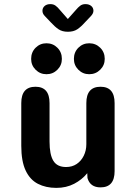

<svg xmlns="http://www.w3.org/2000/svg" viewBox="-20 -903 659 934"><path d="M152.5 -481Q221 -481 221 -401.5V-214.5Q221 -151 239.5 -120.8Q258 -90.5 301.5 -90.5Q331 -90.5 353 -105.2Q375 -120 387.5 -145.5Q400 -171 400 -201.5V-401.5Q400 -481 469 -481Q537.5 -481 537.5 -401.5V-70.5Q537.5 8.5 469 8.5Q418.5 8.5 405.5 -37L404.5 -60.5Q379 -29 340.8 -9Q302.5 11 254 11Q203 11 164.5 -8.8Q126 -28.5 104.8 -73.5Q83.5 -118.5 83.5 -194V-401.5Q83.5 -481 152.5 -481ZM206 -542Q175 -542 153.2 -563.8Q131.5 -585.5 131.5 -616.5Q131.5 -649 153.2 -670.8Q175 -692.5 206 -692.5Q237.5 -692.5 259.2 -670.8Q281 -649 281 -616.5Q281 -585.5 259.2 -563.8Q237.5 -542 206 -542ZM414 -542Q383 -542 361.2 -563.8Q339.5 -585.5 339.5 -616.5Q339.5 -649 361.2 -670.8Q383 -692.5 414 -692.5Q445.5 -692.5 467.5 -670.8Q489.5 -649 489.5 -616.5Q489.5 -585.5 467.5 -563.8Q445.5 -542 414 -542ZM422.5 -825 394 -795Q373.5 -772 355.5 -760.2Q337.5 -748.5 310 -748.5Q283 -748.5 265 -760.5Q247 -772.5 226.5 -795L198 -825Q186.5 -836.5 186.5 -850.5Q186.5 -864.5 197 -873.8Q207.5 -883 225 -883Q240 -883 250.2 -875.5Q260.5 -868 270.5 -855.5L310 -810.5L350 -855.5Q359.5 -867 370 -875Q380.5 -883 395.5 -883Q413 -883 423.8 -874Q434.5 -865 434.5 -850.5Q434.5 -838 422.5 -825Z"/></svg>

Font: Sono ExtraLight Monospace SemiBold
Style: Regular
Weight: 600
Version: Version 2.112